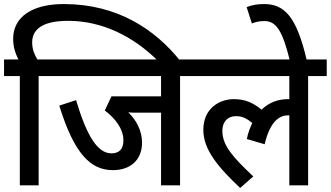

<svg xmlns="http://www.w3.org/2000/svg" viewBox="-20 -916 1635 949"><path d="M78 -540V0H171V-540H262V-622H165C151 -644 139 -672 139 -706C139 -777 199 -813 317 -813C482 -813 636 -739 761 -615H871C747 -770 561 -896 295 -896C137 -896 45 -831 45 -724C45 -684 56 -652 71 -622H0V-540Z M870 -540H961V-622H249V-540H776V-440H531L498 -370C551 -330 590 -278 590 -222C590 -178 568 -158 531 -158C461 -158 408 -247 356 -421L273 -394C347 -154 429 -75 538 -75C622 -75 682 -123 682 -211C682 -269 655 -321 614 -361C627 -359 645 -359 667 -359H776V0H870Z M947 -540H1410V-425C1408 -426 1407 -426 1405 -426C1353 -426 1309 -409 1273 -374C1231 -408 1191 -426 1136 -426C1065 -426 985 -381 985 -274C985 -175 1060 -88 1167 13L1232 -44C1131 -139 1079 -197 1079 -269C1079 -312 1103 -342 1148 -342C1179 -342 1203 -328 1227 -308C1216 -285 1206 -259 1200 -229L1288 -203C1316 -321 1364 -346 1405 -346C1406 -346 1408 -346 1410 -346V0H1503V-540H1595V-622H947Z M1413 -615H1497C1446 -835 1386 -896 1285 -896C1252 -896 1226 -891 1199 -881L1225 -800C1242 -807 1262 -812 1287 -812C1346 -812 1377 -762 1413 -615Z"/></svg>

Font: Noto Sans SemiCondensed Medium
Style: Regular
Weight: 500
Width: 4
Designer: Monotype Design Team
Foundry: Monotype Imaging Inc.
Version: Version 2.013